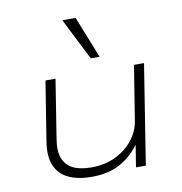

<svg xmlns="http://www.w3.org/2000/svg" viewBox="-84 -837 876 923"><g transform="rotate(-10 353.5 -375.0)"><path d="M290 8Q224 8 178 -13.5Q132 -35 112.5 -81Q93 -127 105 -199L151 -487H200L155 -203Q145 -145 158.5 -108.5Q172 -72 206.5 -54.5Q241 -37 297 -37Q362 -37 414 -62Q466 -87 499.5 -129Q533 -171 541 -224L583 -487H632L555 0H507L526 -119H532Q492 -59 433 -25.5Q374 8 290 8ZM384 -554 281 -758H346L427 -554Z"/></g></svg>

Font: Nunito Sans 10pt Expanded ExtraLight
Style: Italic
Weight: 250
Width: 7
Italic angle: -9°
Designer: Vernon Adams
Foundry: Vernon Adams
Version: Version 3.101;gftools[0.9.27]